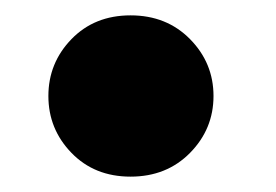

<svg xmlns="http://www.w3.org/2000/svg" viewBox="-20 -202 359 250"><path d="M43 -77Q43 -34 73 -3Q103 28 150 28Q197 28 227.5 -3Q258 -34 258 -77Q258 -120 227.5 -151Q197 -182 150 -182Q103 -182 73 -151Q43 -120 43 -77Z"/></svg>

Font: Jost* 800 Heavy Italic
Style: Italic
Weight: 800
Italic angle: -10°
Version: Version 3.200; ttfautohint (v0.97) -l 8 -r 50 -G 200 -x 14 -